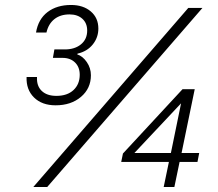

<svg xmlns="http://www.w3.org/2000/svg" viewBox="-20 -753 877 773"><path d="M87 -443H129Q127 -407 148 -387Q169 -367 207 -367Q251 -367 276 -390.5Q301 -414 301 -452Q301 -483 282 -501.5Q263 -520 232 -520H193L199 -554H241Q281 -554 306 -574.5Q331 -595 331 -630Q331 -660 311.5 -677.5Q292 -695 260 -695Q223 -695 199 -676Q175 -657 167 -622H125Q134 -676 171.5 -704.5Q209 -733 266 -733Q315 -733 345.5 -707Q376 -681 376 -638Q376 -602 353.5 -574Q331 -546 292 -537L291 -534Q313 -527 329.5 -503Q346 -479 346 -450Q346 -397 306 -363Q266 -329 204 -329Q149 -329 117 -360.5Q85 -392 87 -443ZM738 -721H795L170 0H114ZM660 -101H468L475 -135L715 -394H764L711 -137H782L775 -101H703L682 0H639ZM668 -137 709 -337 521 -137Z"/></svg>

Font: Mona Sans Light
Style: Italic
Weight: 300
Italic angle: -11.7°
Designer: Deni Anggara
Foundry: GitHub
Version: Version 2.000